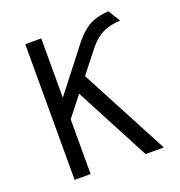

<svg xmlns="http://www.w3.org/2000/svg" viewBox="-129 -822 874 931"><g transform="rotate(-20 308.0 -356.0)"><path d="M98.5 0V-700H181V-394L343.5 -603Q372 -640.5 398.8 -663.5Q425.5 -686.5 457 -698Q488.5 -709.5 532 -712L570 -650.5Q531 -648 502.2 -638.8Q473.5 -629.5 449.8 -611.2Q426 -593 402 -562.5L318 -455.5L558.5 0H464.5L262 -385L181 -282.5V0Z"/></g></svg>

Font: Overpass Mono
Style: Regular
Weight: 400
Designer: Delve Withrington, Dave Bailey
Foundry: Delve Fonts LLC
Version: Version 4.000